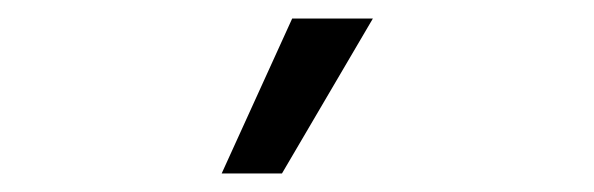

<svg xmlns="http://www.w3.org/2000/svg" viewBox="-20 -770 640 207"><path d="M295 -750H382L284 -583H219Z"/></svg>

Font: Work Sans
Style: Regular
Weight: 400
Designer: Wei Huang
Foundry: Wei Huang
Version: Version 2.006; ttfautohint (v1.8.1.43-b0c9)